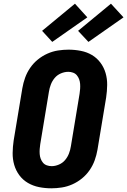

<svg xmlns="http://www.w3.org/2000/svg" viewBox="-20 -1012 689 1040"><path d="M258 8Q224 8 191.5 1.5Q159 -5 131.5 -21Q104 -37 85 -62.5Q66 -88 57 -119Q48 -150 48.5 -183.5Q49 -217 54 -251L101 -534Q106 -563 116 -591Q126 -619 143.5 -644.5Q161 -670 185 -689.5Q209 -709 237 -721.5Q265 -734 294 -738.5Q323 -743 351 -743Q385 -743 418 -736.5Q451 -730 478 -714Q505 -698 524 -672.5Q543 -647 552 -616Q561 -585 560.5 -551.5Q560 -518 555 -484L508 -201Q503 -172 493 -144Q483 -116 465.5 -90.5Q448 -65 424 -45.5Q400 -26 372 -13.5Q344 -1 315 3.5Q286 8 258 8ZM260 -112Q279 -112 299 -120.5Q319 -129 332.5 -145Q346 -161 353.5 -180.5Q361 -200 364 -220L411 -504Q413 -517 414 -530.5Q415 -544 414 -557.5Q413 -571 408.5 -583Q404 -595 396 -604.5Q388 -614 375.5 -618.5Q363 -623 350 -623Q330 -623 310 -614.5Q290 -606 276.5 -590Q263 -574 255.5 -554.5Q248 -535 245 -515L198 -231Q196 -218 195 -204.5Q194 -191 195 -177.5Q196 -164 200.5 -152Q205 -140 213 -130.5Q221 -121 233.5 -116.5Q246 -112 260 -112ZM459 -785 403 -845 581 -992 649 -918ZM263 -785 208 -845 386 -992 453 -918Z"/></svg>

Font: Iosevka SS04 Hv Ex Obl
Style: Regular
Weight: 900
Width: 7
Italic angle: -9°
Monospace: yes
Designer: Belleve Invis
Foundry: Belleve Invis
Version: Version 19.0.0; ttfautohint (v1.8.4)